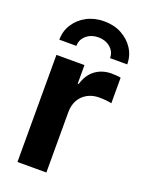

<svg xmlns="http://www.w3.org/2000/svg" viewBox="-145 -837 689 908"><g transform="rotate(20 200.0 -383.0)"><path d="M60.1 0V-539.1H201.2V-445.8H206.1Q220.7 -495.1 254.9 -520.3Q289.1 -545.4 335.9 -545.4Q347.7 -545.4 360.4 -544.4Q373 -543.5 382.3 -541.5V-412.6Q373 -415.5 354.7 -417.2Q336.4 -418.9 319.3 -418.9Q287.1 -418.9 261 -404.8Q234.9 -390.6 220.2 -364.7Q205.6 -338.9 205.6 -303.7V0ZM219.2 -765.6Q268.6 -765.6 306.9 -745.1Q345.2 -724.6 367.7 -689.7Q390.1 -654.8 390.1 -611.3H303.7Q303.7 -643.6 279.1 -664.3Q254.4 -685.1 219.2 -685.1Q183.6 -685.1 158.9 -664.3Q134.3 -643.6 134.3 -611.3H48.3Q48.3 -654.8 70.8 -689.7Q93.3 -724.6 131.8 -745.1Q170.4 -765.6 219.2 -765.6Z"/></g></svg>

Font: Inter 18pt
Style: Bold
Weight: 700
Designer: Rasmus Andersson
Foundry: rsms
Version: Version 4.001;git-66647c0bb